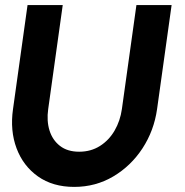

<svg xmlns="http://www.w3.org/2000/svg" viewBox="-20 -720 725 753"><path d="M271 13Q187 13 129 -28Q71 -69 45 -138.2Q19 -207.5 31 -292L88 -700H226L169 -292Q162.5 -246 174.2 -208.2Q186 -170.5 215.2 -147.8Q244.5 -125 290.5 -125Q336.5 -125 372 -147.5Q407.5 -170 429.5 -208Q451.5 -246 458 -292L515 -700H653L596 -292Q584 -207.5 538.8 -138.2Q493.5 -69 424.2 -28Q355 13 271 13Z"/></svg>

Font: Urbanist ExtraBold
Style: Italic
Weight: 800
Italic angle: -8°
Designer: Corey Hu
Foundry: Corey Hu
Version: Version 1.321; ttfautohint (v1.8.4.7-5d5b)